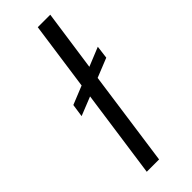

<svg xmlns="http://www.w3.org/2000/svg" viewBox="-240 -745 771 771"><g transform="rotate(-45 145.0 -360.0)"><path d="M74 0 127 -375 47 -343 55 -398 134 -430 175 -720H246L209 -461L290 -494L283 -439L201 -406L144 0Z"/></g></svg>

Font: Host Grotesk Light
Style: Italic
Weight: 300
Italic angle: -8°
Designer: Doğukan Karapınar based on Poppins by Indian Type Foundry, Jonny Pinhorn
Foundry: Element Type
Version: Version 1.001; ttfautohint (v1.8.4.7-5d5b)